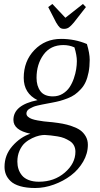

<svg xmlns="http://www.w3.org/2000/svg" viewBox="-20 -651 505 972"><path d="M2.9 193.8Q2.9 133.3 43.2 87.9Q83.5 42.5 133.8 25.9Q47.9 8.3 47.9 -43.9Q47.9 -119.6 169.9 -144Q100.1 -178.7 100.1 -256.8Q100.1 -341.8 154.3 -397.9Q208.5 -454.1 289.1 -454.1Q358.9 -454.1 419.9 -428.2Q434.1 -381.3 434.1 -348.1Q434.1 -313.5 428.5 -285.2Q422.9 -256.8 413.6 -236.3Q404.3 -215.8 389.2 -199.5Q374 -183.1 358.9 -172.4Q343.8 -161.6 322.5 -153.3Q301.3 -145 283.2 -140.1Q265.1 -135.3 241.2 -130.9Q235.8 -129.9 218.8 -126.7Q201.7 -123.5 193.4 -121.8Q185.1 -120.1 170.2 -116.7Q155.3 -113.3 147.5 -109.6Q139.6 -106 130.6 -101.1Q121.6 -96.2 117.7 -89.8Q113.8 -83.5 113.8 -76.2Q113.8 -66.9 121.8 -59.8Q129.9 -52.7 141.6 -48.6Q153.3 -44.4 170.7 -41.3Q188 -38.1 202.4 -36.4Q216.8 -34.7 234.9 -33.2Q237.3 -33.2 238.8 -33Q240.2 -32.7 242.4 -32.5Q244.6 -32.2 246.1 -32.2Q274.9 -28.8 296.6 -24.9Q318.4 -21 344 -12.2Q369.6 -3.4 386 8.1Q402.3 19.5 413.6 38.6Q424.8 57.6 424.8 82Q424.8 126.5 400.9 167.5Q377 208.5 338.9 237.3Q300.8 266.1 252.9 283.4Q205.1 300.8 158.2 300.8Q113.8 300.8 82 291.5Q50.3 282.2 33.7 266.1Q17.1 250 10 232.2Q2.9 214.4 2.9 193.8ZM67.9 167Q67.9 187 73.5 204.6Q79.1 222.2 91.3 237.1Q103.5 252 125.5 260.5Q147.5 269 176.8 269Q254.4 269 308.1 222.7Q361.8 176.3 361.8 117.2Q361.8 99.6 354.5 85.7Q347.2 71.8 333.3 63Q319.3 54.2 304.9 48.3Q290.5 42.5 270.5 39.3Q250.5 36.1 237.1 34.7Q223.6 33.2 206.1 32.2Q194.3 32.2 178.5 35.6Q162.6 39.1 142.6 48.6Q122.6 58.1 106.4 72.3Q90.3 86.4 79.1 111.3Q67.9 136.2 67.9 167ZM165 -256.8Q165 -215.8 184.6 -189.5Q204.1 -163.1 248 -163.1Q275.4 -163.1 297.1 -176.3Q318.8 -189.5 332 -209.2Q345.2 -229 353.8 -253.9Q362.3 -278.8 365.7 -300.8Q369.1 -322.8 369.1 -341.8Q369.1 -370.6 356.9 -411.1Q330.6 -422.9 300.8 -422.9Q235.8 -422.9 200.4 -374.3Q165 -325.7 165 -256.8ZM224.1 -615.2 245.1 -630.9 311 -561 399.9 -630.9 415 -615.2 354 -537.1Q338.4 -518.6 328.1 -511.7Q317.9 -504.9 304.2 -504.9Q290.5 -504.9 283 -511.5Q275.4 -518.1 264.2 -537.1Z"/></svg>

Font: Dehuti Alt
Style: Italic
Weight: 400
Version: Version 1.2